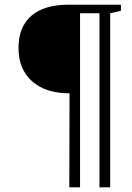

<svg xmlns="http://www.w3.org/2000/svg" viewBox="-20 -675 563 821"><path d="M451.2 -618.2V126H405.3V-618.2H322.3V126H276.4L277.3 -275.9Q175.3 -275.9 117.2 -327.4Q59.1 -378.9 59.1 -470.2Q59.1 -559.6 113.8 -607.2Q168.5 -654.8 271 -654.8H497.1V-628.9Z"/></svg>

Font: Tinos
Style: Italic
Weight: 400
Italic angle: -16.333°
Designer: Steve Matteson
Foundry: Monotype Imaging Inc.
Version: Version 1.32